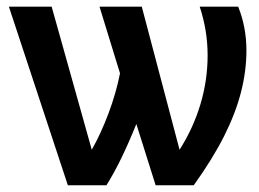

<svg xmlns="http://www.w3.org/2000/svg" viewBox="-20 -548 767 568"><path d="M684.6 -528.3Q709 -467.8 709 -398.4Q709 -338.4 693.1 -275.9Q677.2 -213.4 643.1 -145.5Q608.9 -77.6 553.2 0H440.4L383.3 -181.2Q361.8 -127.4 339.8 -82Q317.9 -36.6 294.9 0H180.7L6.3 -528.3H132.8L251.5 -105Q278.8 -153.3 301.3 -213.4Q323.7 -273.4 335 -331.1L274.4 -528.3H399.4L511.2 -105Q551.8 -168.9 573 -239.7Q594.2 -310.5 594.2 -384.3Q594.2 -457.5 570.8 -528.3Z"/></svg>

Font: Arimo SemiBold
Style: Regular
Weight: 600
Designer: Steve Matteson
Foundry: Monotype Imaging Inc.
Version: Version 1.33